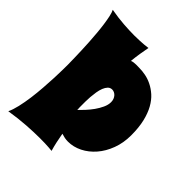

<svg xmlns="http://www.w3.org/2000/svg" viewBox="-204 -828 953 953"><g transform="rotate(45 272.5 -351.5)"><path d="M255.9 -236.8Q268.1 -248.5 283.9 -265.6Q299.8 -282.7 314 -302.5Q328.1 -322.3 337.6 -343Q347.2 -363.8 347.2 -382.8Q347.2 -393.6 343.8 -402.6Q340.3 -411.6 334.7 -418Q329.1 -424.3 321.8 -427.7Q314.5 -431.2 307.1 -431.2Q293.5 -431.2 284.4 -421.9Q275.4 -412.6 269.5 -397.7Q263.7 -382.8 260.7 -364.5Q257.8 -346.2 256.3 -328.4Q254.9 -310.5 254.9 -295.2Q254.9 -279.8 254.9 -271Q254.9 -262.7 254.9 -254.4Q254.9 -246.1 255.9 -236.8ZM309.1 -2.9Q298.8 -3.9 286.1 -4.9Q274.9 -5.9 259.3 -6.3Q243.7 -6.8 223.1 -6.8Q183.6 -6.8 131.3 -3.4Q79.1 0 18.1 9.8Q28.8 -12.2 36.6 -45.9Q44.4 -79.6 49.6 -117.9Q54.7 -156.2 57.6 -195.8Q60.5 -235.4 62 -269.5Q63.5 -303.7 63.7 -328.6Q64 -353.5 64 -362.8Q64 -364.7 63.7 -377.9Q63.5 -391.1 63 -412.1Q62.5 -433.1 61.5 -460.2Q60.5 -487.3 58.8 -516.6Q57.1 -545.9 54.4 -575.7Q51.8 -605.5 48.1 -631.8Q44.4 -658.2 39.8 -679.4Q35.2 -700.7 28.8 -712.9Q78.1 -704.1 119.4 -701.2Q160.6 -698.2 193.8 -698.2Q215.8 -698.2 233.4 -699.2Q251 -700.2 263.2 -701.2Q277.3 -702.6 288.1 -704.1Q283.7 -681.2 279.3 -654.5Q274.9 -627.9 272 -597.2Q277.8 -600.1 286.4 -601.3Q294.9 -602.5 303.2 -602.5Q311.5 -602.5 318.1 -602.3Q324.7 -602.1 326.2 -602.1Q346.2 -602.1 369.4 -597.7Q392.6 -593.3 415.5 -582Q438.5 -570.8 460 -551.8Q481.4 -532.7 498 -503.2Q514.6 -473.6 524.4 -432.6Q534.2 -391.6 534.2 -336.9Q534.2 -283.7 517.3 -238.8Q500.5 -193.8 472.4 -161.4Q444.3 -128.9 408.2 -110.8Q372.1 -92.8 334 -92.8Q321.8 -92.8 310.5 -95Q299.3 -97.2 287.1 -101.1Q291.5 -75.2 296.9 -50.8Q302.2 -26.4 309.1 -2.9Z"/></g></svg>

Font: Spicy Rice
Style: Regular
Weight: 400
Version: Version 1.000